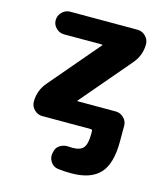

<svg xmlns="http://www.w3.org/2000/svg" viewBox="-112 -607 805 924"><g transform="rotate(15 291.0 -145.0)"><path d="M103 -156 314 -404V-406Q314 -407 313 -407H123Q100 -407 83 -423.5Q66 -440 66 -463Q66 -486 83 -503Q100 -520 123 -520H459Q482 -520 499 -503Q516 -486 516 -463Q516 -407 479 -364L268 -116V-114Q268 -113 269 -113H459Q482 -113 499 -96.5Q516 -80 516 -57V0V22Q516 133 470.5 181.5Q425 230 329 230Q291 230 262 226Q239 223 225.5 203Q212 183 217 159L219 151Q223 130 242 118.5Q261 107 284 109Q290 110 303 110Q342 110 357.5 91Q373 72 373 22V8Q373 0 364 0H123Q100 0 83 -17Q66 -34 66 -57Q66 -113 103 -156Z"/></g></svg>

Font: Rounded Mplus 1c ExtraBold
Style: Regular
Weight: 800
Version: Version 1.059.20150529